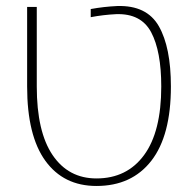

<svg xmlns="http://www.w3.org/2000/svg" viewBox="-20 -607 647 637"><path d="M300 10Q191 10 130.5 -73.5Q70 -157 70 -320V-584H102V-320Q102 -170 154.5 -92.5Q207 -15 300 -15Q401 -15 458 -92.5Q515 -170 515 -320Q515 -437 481.5 -500Q448 -563 365 -560Q344 -559 323 -556.5Q302 -554 281 -550V-577Q303 -581 325 -583.5Q347 -586 369 -587Q467 -590 507 -520Q547 -450 547 -320Q547 -157 482 -73.5Q417 10 300 10Z"/></svg>

Font: Noto Sans Hebrew Light
Style: Regular
Weight: 100
Version: Version 3.000